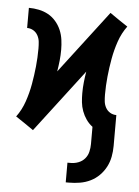

<svg xmlns="http://www.w3.org/2000/svg" viewBox="-53 -571 607 836"><g transform="rotate(5 250.0 -153.0)"><path d="M266 223V137H280Q298 137 314.5 130.5Q331 124 342 111Q353 98 357 81Q361 64 361 47V-28Q345 -40 333.5 -56.5Q322 -73 315 -92Q308 -111 306 -130.5Q304 -150 304 -170Q304 -194 306.5 -217.5Q309 -241 313 -265L104 9L65 -18L26 -44Q49 -75 62 -113Q75 -151 82 -190Q89 -229 93 -268.5Q97 -308 97 -347Q97 -362 95.5 -376.5Q94 -391 87 -404Q80 -417 67.5 -424.5Q55 -432 40 -432V-520Q62 -520 84 -515.5Q106 -511 125 -500.5Q144 -490 158.5 -473Q173 -456 181.5 -436Q190 -416 193 -394Q196 -372 196 -350Q196 -326 193.5 -302.5Q191 -279 187 -255L396 -529L435 -502L474 -476Q451 -445 438 -407Q425 -369 418 -330Q411 -291 407 -251.5Q403 -212 403 -173Q403 -158 404.5 -143.5Q406 -129 413 -116Q420 -103 432.5 -95.5Q445 -88 460 -88V47Q460 71 455.5 94.5Q451 118 440 139Q429 160 412 177Q395 194 373.5 204.5Q352 215 328 219Q304 223 280 223Z"/></g></svg>

Font: Iosevka Custom Semibold
Style: Regular
Weight: 600
Designer: Belleve Invis
Foundry: Belleve Invis
Version: Version 27.0.2; ttfautohint (v1.8.4)